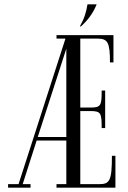

<svg xmlns="http://www.w3.org/2000/svg" viewBox="-20 -860 586 880"><path d="M351 -739C382 -767 406 -798 423 -840H381C375 -804 367 -776 346 -739ZM17 -16V0H120V-16H84L148 -216H284V-16H239V0H509V-146H493C493 -32 483 -16 435 -16H348V-351H395C443 -351 446 -341 446 -273H462V-445H446C446 -377 443 -367 395 -367H348V-683H428C475 -683 484 -663 484 -574H500V-699H239V-683H280L65 -16ZM153 -232 284 -637V-232Z"/></svg>

Font: Emberly
Style: Regular
Weight: 400
Designer: Rajesh Rajput
Foundry: Rajesh Rajput
Version: Version 1.000